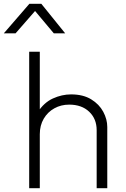

<svg xmlns="http://www.w3.org/2000/svg" viewBox="-69 -993 666 1013"><path d="M85 0V-720H141V-392L130 -401Q163 -452 210.2 -473.5Q257.5 -495 306 -495Q369.5 -495 412 -469Q454.5 -443 475.8 -403.2Q497 -363.5 497 -323V0H441V-306Q441 -366 401.5 -403.5Q362 -441 296 -441Q253 -441 217.8 -421.5Q182.5 -402 161.8 -366.8Q141 -331.5 141 -285V0ZM-49 -817 86 -973H149L275 -817H215L116 -935L13 -817Z"/></svg>

Font: Geologica Cursive Thin
Style: Regular
Weight: 250
Designer: Sindre Bremnes, Frode Helland
Foundry: Monokrom Skriftforlag AS
Version: Version 1.010;gftools[0.9.28]